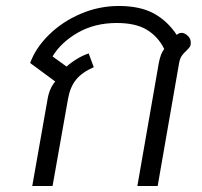

<svg xmlns="http://www.w3.org/2000/svg" viewBox="-20 -623 677 643"><path d="M139 -289Q145 -327 165 -350L81 -412Q99 -462 143.5 -506Q188 -550 249.5 -576.5Q311 -603 378 -603Q448 -603 494 -578.5Q540 -554 572 -506Q579 -513 588 -513Q599 -513 610 -502Q619 -493 619 -479Q619 -471 615.5 -466Q612 -461 604 -453Q595 -445 589 -436.5Q583 -428 580 -413L508 0H440L512 -413Q518 -444 530 -459Q509 -501 471.5 -523.5Q434 -546 371 -546Q297 -546 240.5 -513.5Q184 -481 156 -434L203 -400Q217 -413 237.5 -425.5Q258 -438 277 -444L294 -398Q255 -381 235 -356.5Q215 -332 208 -293L156 0H88Z"/></svg>

Font: Niramit Light
Style: Italic
Weight: 300
Italic angle: -10°
Designer: Katatrad Aksorn Co.,Ltd.
Foundry: Cadson Demak Co.,Ltd.
Version: Version 1.000; ttfautohint (v1.6)